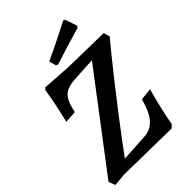

<svg xmlns="http://www.w3.org/2000/svg" viewBox="-244 -951 1062 1062"><g transform="rotate(-45 287.0 -420.0)"><path d="M456 3 88 -3 15 4 0 -35 411 -576 273 -568Q231 -566 205.5 -554Q180 -542 166 -515.5Q152 -489 141 -440L70 -435Q70 -435 74.5 -454Q79 -473 86 -504Q93 -535 100 -571.5Q107 -608 112 -642L123 -652L293 -641L563 -636L574 -600Q501 -512 434.5 -428Q368 -344 312 -271Q256 -198 215.5 -144Q175 -90 155 -62L318 -72Q367 -75 399.5 -111Q432 -147 454 -228L525 -235Q525 -235 519 -214.5Q513 -194 505 -161Q497 -128 488.5 -90Q480 -52 474 -15ZM483 -759Q483 -759 464 -753.5Q445 -748 413.5 -738.5Q382 -729 342.5 -717Q303 -705 261 -691L250 -698L239 -738Q277 -755 315.5 -774Q354 -793 385 -808.5Q416 -824 435 -834Q454 -844 454 -844L465 -838L488 -770Z"/></g></svg>

Font: Alegreya SemiBold
Style: Italic
Weight: 600
Italic angle: -7°
Designer: Juan Pablo del Peral
Foundry: Huerta Tipografica
Version: Version 2.009